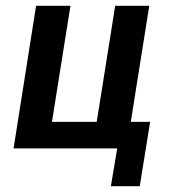

<svg xmlns="http://www.w3.org/2000/svg" viewBox="-20 -514 591 665"><path d="M364 131 386 0H27L105 -494H224L160 -92H315L379 -494H497L433 -92H500L464 131Z"/></svg>

Font: Nunito Sans 10pt Condensed
Style: Bold Italic
Weight: 700
Width: 3
Italic angle: -9°
Designer: Vernon Adams
Foundry: Vernon Adams
Version: Version 3.101;gftools[0.9.27]